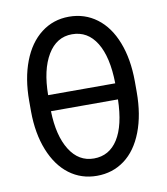

<svg xmlns="http://www.w3.org/2000/svg" viewBox="-82 -790 757 868"><g transform="rotate(-10 296.5 -356.0)"><path d="M535.6 -332.5Q535.6 -228 505.4 -149.7Q475.1 -71.3 420.4 -30.8Q365.7 9.8 293.5 9.8Q222.2 9.8 167.2 -31.2Q112.3 -72.3 81.3 -149.7Q50.3 -227.1 49.8 -328.1V-377.4Q49.8 -479 79.6 -557.1Q109.4 -635.3 164.8 -678Q220.2 -720.7 292.5 -720.7Q364.7 -720.7 419.9 -679.4Q475.1 -638.2 505.1 -561Q535.2 -483.9 535.6 -381.3ZM292.5 -640.1Q221.2 -640.1 180.4 -572Q139.6 -503.9 138.7 -387.7H446.8Q444.8 -509.3 404.5 -574.7Q364.3 -640.1 292.5 -640.1ZM293.5 -69.8Q364.3 -69.8 403.8 -132.3Q443.4 -194.8 446.3 -314H138.7Q141.6 -201.2 182.6 -135.5Q223.6 -69.8 293.5 -69.8Z"/></g></svg>

Font: Roboto Condensed
Style: Regular
Weight: 400
Designer: Google
Version: Version 2.001047; 2015